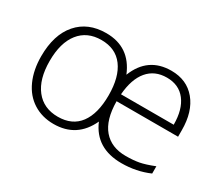

<svg xmlns="http://www.w3.org/2000/svg" viewBox="-102 -768 1151 1006"><g transform="rotate(30 474.0 -265.5)"><path d="M520 -301.8H838.9Q838.9 -394 798.8 -446Q758.8 -498 685.5 -498Q612.3 -498 569.8 -447.3Q527.3 -396.5 520 -301.8ZM156.5 -436.8Q108.9 -376.5 108.9 -266.6Q108.9 -156.7 157 -95.5Q205.1 -34.2 291.5 -34.2Q377.9 -34.2 422.4 -94Q466.8 -153.8 466.8 -264.6Q466.8 -375.5 421.4 -436.3Q376 -497.1 290 -497.1Q204.1 -497.1 156.5 -436.8ZM58.1 -266.1Q58.1 -396 121.1 -468.5Q184.1 -541 293.9 -541Q437.5 -541 493.2 -404.8Q546.9 -541 688 -541Q781.7 -541 835.9 -475.6Q890.1 -410.2 890.1 -297.9V-258.8H518.1Q519 -146.5 567.1 -90.3Q615.2 -34.2 702.1 -34.2Q747.6 -34.2 782 -40.5Q816.4 -46.9 869.1 -67.9V-23.9Q791.5 9.8 702.1 9.8Q545.9 9.8 491.2 -120.1Q431.2 9.8 291 9.8Q221.2 9.8 168 -23.9Q114.7 -57.6 86.4 -120.6Q58.1 -183.6 58.1 -266.1Z"/></g></svg>

Font: OpenSans-Light
Style: Regular
Weight: 300
Foundry: Ascender Corporation
Version: Version 1.10